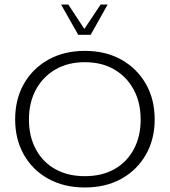

<svg xmlns="http://www.w3.org/2000/svg" viewBox="-20 -819 750 849"><path d="M355 10Q263 10 193.5 -28.5Q124 -67 85.5 -135Q47 -203 47 -291Q47 -380 85.5 -448Q124 -516 193.5 -555Q263 -594 355 -594Q448 -594 517 -555Q586 -516 625 -448Q664 -380 664 -291Q664 -203 625 -135Q586 -67 517 -28.5Q448 10 355 10ZM355 -40Q430 -40 485 -70.5Q540 -101 571 -158Q602 -215 602 -290Q602 -366 571 -423Q540 -480 485 -512Q430 -544 355 -544Q281 -544 225.5 -512Q170 -480 139 -423Q108 -366 108 -290Q108 -215 139 -158Q170 -101 225.5 -70.5Q281 -40 355 -40ZM326 -665 250 -799H282L353 -691L425 -799H456L381 -665Z"/></svg>

Font: Rokkitt Light
Style: Regular
Weight: 300
Version: Version 3.103